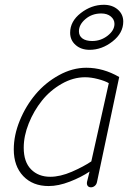

<svg xmlns="http://www.w3.org/2000/svg" viewBox="-20 -779 565 810"><path d="M357.9 -568.8Q322.3 -568.8 299.1 -589.1Q275.9 -609.4 275.9 -641.1Q275.9 -689 320.8 -723.9Q365.7 -758.8 418 -758.8Q453.6 -758.8 476.8 -738.8Q500 -718.8 500 -688Q500 -639.6 454.8 -604.2Q409.7 -568.8 357.9 -568.8ZM369.1 -606Q405.3 -606 434.1 -628.4Q462.9 -650.9 462.9 -678.2Q462.9 -696.8 447.5 -709.5Q432.1 -722.2 407.2 -722.2Q368.2 -722.2 340.6 -698.7Q313 -675.3 313 -647Q313 -627.9 327.6 -616.9Q342.3 -606 369.1 -606ZM185.1 5.9Q118.2 5.9 78.1 -36.1Q38.1 -78.1 38.1 -148.9Q38.1 -208.5 63.5 -270.5Q88.9 -332.5 130.4 -381.6Q171.9 -430.7 228.8 -461.9Q285.6 -493.2 344.2 -493.2Q415.5 -493.2 482.9 -454.1L389.2 -11.2Q387.2 -1 379.9 5.1Q372.6 11.2 363.8 11.2Q354.5 11.2 349.9 5.1Q345.2 -1 347.2 -12.2L357.9 -55.2Q322.3 -31.2 274.4 -12.7Q226.6 5.9 185.1 5.9ZM191.9 -33.2Q233.9 -33.2 283 -54.4Q332 -75.7 365.2 -98.1L439 -428.2Q423.3 -437.5 393.8 -445.3Q364.3 -453.1 338.9 -453.1Q288.6 -453.1 240 -425.3Q191.4 -397.5 157 -354.5Q122.6 -311.5 101.3 -258.5Q80.1 -205.6 80.1 -155.8Q80.1 -95.7 111.1 -64.5Q142.1 -33.2 191.9 -33.2Z"/></svg>

Font: Comic Neue Light
Style: Italic
Weight: 300
Italic angle: -12°
Designer: Craig Rozynski
Foundry: Craig Rozynski
Version: Version 2.003;hotconv 1.0.109;makeotfexe 2.5.65596